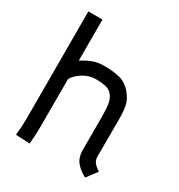

<svg xmlns="http://www.w3.org/2000/svg" viewBox="-166 -795 850 914"><g transform="rotate(30 259.0 -338.5)"><path d="M360.8 -281.2Q360.8 -325.2 356.7 -350.6Q352.5 -376 339.6 -393.6Q326.7 -411.1 304.7 -417.2Q282.7 -423.3 245.1 -423.3Q210 -423.3 176.8 -402.3Q143.6 -381.3 131.3 -356.9V-96.7Q131.3 -44.9 126.5 0L49.3 -3.9Q54.7 -52.2 54.7 -99.6L54.2 -684.6H131.8V-459Q161.1 -477.5 188 -487.8Q214.8 -498 248.5 -498Q302.2 -498 337.9 -488.3Q373.5 -478.5 399.9 -446.8Q423.8 -418.5 430.7 -389.6Q437.5 -360.8 437.5 -313.5V-281.2Q437.5 -238.3 437.3 -185.5Q437 -132.8 437 -108.9Q437 -89.4 446.5 -76.7Q456.1 -64 479 -48.8L436 8.3Q418.9 -1.5 407.5 -9.8Q396 -18.1 384.3 -31Q372.6 -43.9 366.7 -61.5Q360.8 -79.1 360.8 -101.6Z"/></g></svg>

Font: FantasqueSansM Nerd Font
Style: Regular
Weight: 400
Monospace: yes
Designer: Jany Belluz
Version: Version 1.8.0 ; ttfautohint (v1.8.2);Nerd Fonts 3.4.0